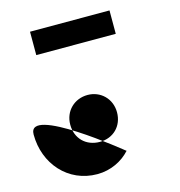

<svg xmlns="http://www.w3.org/2000/svg" viewBox="-156 -1268 1337 1428"><g transform="rotate(-15 512.5 -554.5)"><path d="M206 -1131V-951H818V-1131ZM34 -385C34 -610 672 -88 672 -88H669C612 -25 522 22 417 22C192 22 34 -160 34 -385ZM316 -385C316 -280 389 -205 497 -205C601 -205 676 -280 676 -385C676 -491 596 -566 497 -566C396 -566 316 -491 316 -385Z"/></g></svg>

Font: Hussar Dziwak
Style: Regular
Weight: 400
Version: Version 1.022